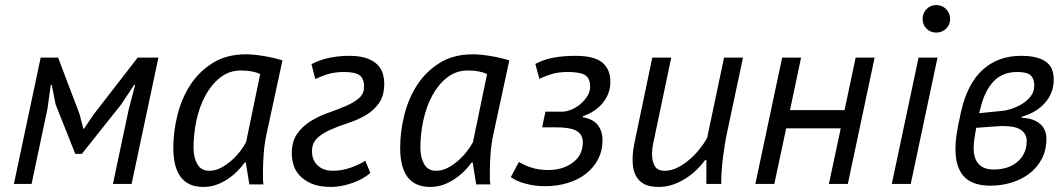

<svg xmlns="http://www.w3.org/2000/svg" viewBox="-20 -728 4211 760"><path d="M490 -297 515 -392H511L460 -315L304 -119H278L200 -315L185 -392H181L168 -298L105 0H35L141 -500H210L295 -276L310 -218H312L353 -278L525 -500H607L501 0H427Z M1035 -197Q1027 -160 1024 -122Q1021 -84 1021 -51Q1021 -36 1021 -22.5Q1021 -9 1023 2H967L953 -85H949Q937 -68 919.5 -50.5Q902 -33 881 -19Q860 -5 836 3.5Q812 12 785 12Q666 12 666 -143Q666 -207 682.5 -273Q699 -339 733.5 -392Q768 -445 822.5 -479Q877 -513 954 -513Q982 -513 1022.5 -506.5Q1063 -500 1098 -489ZM808 -52Q832 -52 854 -63.5Q876 -75 895.5 -92Q915 -109 930 -128.5Q945 -148 954 -165L1010 -435Q980 -449 934 -449Q888 -449 853 -422Q818 -395 794 -351.5Q770 -308 758 -253Q746 -198 746 -143Q746 -105 761 -78.5Q776 -52 808 -52Z M1135 -120Q1135 -168 1156 -198Q1177 -228 1209 -248Q1241 -268 1278 -281Q1315 -294 1347 -307.5Q1379 -321 1400 -338.5Q1421 -356 1421 -385Q1421 -417 1403.5 -430Q1386 -443 1343 -443Q1305 -443 1277.5 -434.5Q1250 -426 1228 -415L1213 -474Q1245 -491 1283 -499Q1321 -507 1363 -507Q1403 -507 1429.5 -498Q1456 -489 1472 -474Q1488 -459 1494.5 -439Q1501 -419 1501 -397Q1501 -349 1480 -319.5Q1459 -290 1427 -271.5Q1395 -253 1358 -241Q1321 -229 1289 -215Q1257 -201 1236 -181.5Q1215 -162 1215 -129Q1215 -94 1237.5 -73Q1260 -52 1297 -52Q1334 -52 1370 -65Q1406 -78 1426 -92L1446 -43Q1415 -17 1371.5 -2.5Q1328 12 1292 12Q1243 12 1212.5 -1.5Q1182 -15 1164.5 -35Q1147 -55 1141 -78Q1135 -101 1135 -120Z M1933 -197Q1925 -160 1922 -122Q1919 -84 1919 -51Q1919 -36 1919 -22.5Q1919 -9 1921 2H1865L1851 -85H1847Q1835 -68 1817.5 -50.5Q1800 -33 1779 -19Q1758 -5 1734 3.5Q1710 12 1683 12Q1564 12 1564 -143Q1564 -207 1580.5 -273Q1597 -339 1631.5 -392Q1666 -445 1720.5 -479Q1775 -513 1852 -513Q1880 -513 1920.5 -506.5Q1961 -500 1996 -489ZM1706 -52Q1730 -52 1752 -63.5Q1774 -75 1793.5 -92Q1813 -109 1828 -128.5Q1843 -148 1852 -165L1908 -435Q1878 -449 1832 -449Q1786 -449 1751 -422Q1716 -395 1692 -351.5Q1668 -308 1656 -253Q1644 -198 1644 -143Q1644 -105 1659 -78.5Q1674 -52 1706 -52Z M2126 -224 2139 -286H2205Q2222 -286 2241.5 -294Q2261 -302 2277.5 -316Q2294 -330 2305 -347.5Q2316 -365 2316 -385Q2316 -417 2297 -430Q2278 -443 2227 -443Q2191 -443 2164.5 -435Q2138 -427 2115 -416L2099 -475Q2131 -492 2169.5 -499.5Q2208 -507 2258 -507Q2332 -507 2364 -480.5Q2396 -454 2396 -404Q2396 -378 2387 -356Q2378 -334 2362.5 -316.5Q2347 -299 2327.5 -287Q2308 -275 2287 -268V-264Q2330 -256 2347.5 -231.5Q2365 -207 2365 -175Q2365 -131 2347 -97Q2329 -63 2298.5 -39.5Q2268 -16 2226.5 -3.5Q2185 9 2137 9Q2097 9 2060 -1Q2023 -11 2002 -27L2034 -87Q2054 -74 2084 -64.5Q2114 -55 2150 -55Q2208 -55 2247.5 -84.5Q2287 -114 2287 -165Q2287 -195 2263 -209.5Q2239 -224 2181 -224Z M2637 -500 2567 -167Q2561 -140 2561 -117Q2561 -89 2572 -70.5Q2583 -52 2612 -52Q2636 -52 2660.5 -64Q2685 -76 2707.5 -95Q2730 -114 2748.5 -137Q2767 -160 2779 -182L2846 -500H2921L2858 -203Q2854 -186 2850 -161.5Q2846 -137 2842.5 -110Q2839 -83 2837 -57.5Q2835 -32 2835 -13V0H2776V-95H2772Q2757 -75 2737.5 -56Q2718 -37 2694.5 -22Q2671 -7 2644 2.5Q2617 12 2587 12Q2565 12 2546.5 7Q2528 2 2514 -10.5Q2500 -23 2492 -43.5Q2484 -64 2484 -96Q2484 -131 2494 -175L2562 -500Z M3308 -220H3092L3045 0H2970L3076 -500H3151L3107 -292H3323L3367 -500H3442L3336 0H3261Z M3616 -500H3691L3585 0H3510ZM3632 -653Q3632 -676 3647.5 -692Q3663 -708 3686 -708Q3709 -708 3725 -692Q3741 -676 3741 -653Q3741 -630 3725 -614.5Q3709 -599 3686 -599Q3663 -599 3647.5 -614.5Q3632 -630 3632 -653Z M3784 -285Q3809 -397 3870 -452Q3931 -507 4021 -507Q4059 -507 4084 -500Q4109 -493 4124 -480.5Q4139 -468 4145 -451Q4151 -434 4151 -413Q4151 -360 4116.5 -321Q4082 -282 4025 -266L4023 -262Q4071 -260 4096.5 -238Q4122 -216 4122 -179Q4122 -133 4103.5 -98.5Q4085 -64 4054 -40.5Q4023 -17 3983 -5Q3943 7 3900 7Q3871 7 3845.5 0Q3820 -7 3801.5 -23.5Q3783 -40 3772.5 -68.5Q3762 -97 3762 -139Q3762 -154 3763 -167Q3764 -180 3766.5 -196Q3769 -212 3773 -233.5Q3777 -255 3784 -285ZM3844 -222Q3839 -195 3836.5 -176.5Q3834 -158 3834 -143Q3834 -57 3914 -57Q3940 -57 3963.5 -64Q3987 -71 4005 -85.5Q4023 -100 4033.5 -121Q4044 -142 4044 -171Q4044 -197 4022.5 -213Q4001 -229 3950 -229Q3947 -229 3942.5 -229Q3938 -229 3927.5 -228Q3917 -227 3897 -226Q3877 -225 3844 -222ZM3946 -289Q3961 -290 3983 -297Q4005 -304 4025.5 -316.5Q4046 -329 4060 -347Q4074 -365 4074 -389Q4074 -416 4060 -429.5Q4046 -443 4006 -443Q3949 -443 3914 -407Q3879 -371 3862 -304L3856 -280Z"/></svg>

Font: PT Sans
Style: Italic
Weight: 400
Italic angle: -12°
Designer: A.Korolkova, O.Umpeleva, V.Yefimov
Foundry: ParaType Ltd
Version: Version 2.003W OFL